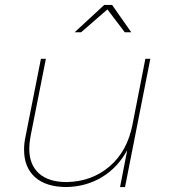

<svg xmlns="http://www.w3.org/2000/svg" viewBox="-20 -754 686 774"><path d="M509 -624H483L413 -716L307 -624H281L400 -734H432ZM77 -151Q77 -176 83 -204L145 -517H165L103 -204Q98 -176 98 -155Q98 -90 137 -55Q176 -20 249 -20Q350 -22 421.5 -83Q493 -144 514 -251L566 -517H586L484 0H464L493 -149Q455 -79 392 -40.5Q329 -2 249 0Q166 0 121.5 -39.5Q77 -79 77 -151Z"/></svg>

Font: TypoPRO Montserrat
Style: Italic
Weight: 250
Italic angle: -11.3°
Designer: Julieta Ulanovsky
Foundry: Julieta Ulanovsky
Version: Version 6.001